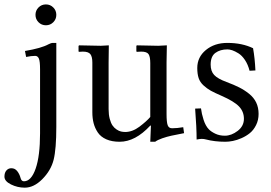

<svg xmlns="http://www.w3.org/2000/svg" viewBox="-59 -639 1244 882"><path d="M117.9 -536.9Q104 -550.8 104 -570.8Q104 -590.8 117.9 -604.7Q131.8 -618.7 151.9 -618.7Q171.9 -618.7 185.8 -604.7Q199.7 -590.8 199.7 -570.8Q199.7 -550.8 185.8 -536.9Q171.9 -522.9 151.9 -522.9Q131.8 -522.9 117.9 -536.9ZM50.8 193.8Q84.5 193.8 104.7 135.7Q125 77.6 125 -26.4V-320.8Q125 -357.4 119.6 -369.9Q114.3 -382.3 102.5 -382.3Q85 -382.3 61 -377.4L55.7 -404.8Q130.9 -417.5 163.6 -435.5Q175.3 -441.9 184.6 -441.9H199.7V-56.6Q199.7 45.9 187.3 95.2Q174.8 144.5 134.8 184.6Q96.2 223.1 54.7 223.1Q21.5 223.1 -8.5 208.3Q-38.6 193.4 -38.6 172.4Q-38.6 154.3 -29.5 144Q-20.5 133.8 -6.8 133.8Q9.3 133.8 19.8 146.7Q30.3 159.7 35.2 177.7Q39.1 193.8 50.8 193.8Z M706.1 -116.2Q706.1 -78.1 711.2 -64Q716.3 -49.8 731.4 -49.8Q754.4 -49.8 782.7 -54.7L786.6 -27.3Q748.5 -20 728.3 -15.6Q708 -11.2 686.3 -3.7Q664.6 3.9 653.8 12.2H631.3L634.3 -62H631.3Q562.5 12.2 490.7 12.2Q455.1 12.2 429.4 1Q403.8 -10.3 390.4 -30.3Q377 -50.3 371.1 -73Q365.2 -95.7 365.2 -123.5V-351.6Q365.2 -378.4 356.2 -390.1Q347.2 -401.9 321.3 -401.9Q314.5 -401.9 304.7 -400.9L301.8 -402.3V-428.2L304.7 -430.7Q372.1 -428.7 404.3 -428.7L440.9 -430.7L439.9 -351.1V-137.7Q439.9 -112.3 445.1 -93Q450.2 -73.7 458 -62.5Q465.8 -51.3 476.6 -44.2Q487.3 -37.1 496.8 -34.9Q506.3 -32.7 516.1 -32.7Q548.8 -32.7 581.1 -56.6Q615.2 -82.5 631.3 -101.6V-349.1Q631.3 -378.4 623.5 -390.1Q615.7 -401.9 589.4 -401.9Q576.2 -401.9 569.3 -400.9L567.4 -403.3V-427.7L569.3 -430.7Q640.1 -428.7 668 -428.7L707.5 -430.7L706.1 -352.1Z M837.4 -140.1 864.3 -141.1Q867.2 -116.7 876.2 -88.6Q885.3 -60.5 900.4 -44.9Q910.6 -34.2 929.9 -24.9Q949.2 -15.6 974.1 -15.6Q1003.9 -15.6 1032.7 -37.6Q1061.5 -59.6 1061.5 -93.3Q1061.5 -126.5 1038.8 -150.1Q1016.1 -173.8 958 -199.2Q926.3 -212.9 909.2 -222.4Q892.1 -231.9 876 -246.6Q859.9 -261.2 853.5 -280.3Q847.2 -299.3 847.2 -326.7Q847.2 -376.5 886.7 -409.2Q926.3 -441.9 985.4 -441.9Q1053.2 -441.9 1103.5 -417.5Q1111.8 -371.1 1114.3 -315.4L1087.4 -314Q1080.1 -342.8 1066.2 -363.5Q1052.2 -384.3 1036.4 -394Q1020.5 -403.8 1008.1 -408Q995.6 -412.1 985.8 -412.1Q952.6 -412.1 930.7 -396.2Q908.7 -380.4 908.7 -342.3Q908.7 -312 924.8 -294.7Q940.9 -277.3 981.9 -262.2Q1016.1 -249.5 1039.8 -237.5Q1063.5 -225.6 1085.2 -208.3Q1106.9 -190.9 1117.9 -168Q1128.9 -145 1128.9 -115.7Q1128.9 -87.4 1117.4 -64.5Q1106 -41.5 1088.9 -27.6Q1071.8 -13.7 1050.5 -4.4Q1029.3 4.9 1010.7 8.5Q992.2 12.2 976.6 12.2Q926.8 12.2 886.7 1.5Q878.4 -1 867.7 -1Q858.9 -1 844.2 2Q844.2 -53.7 837.4 -140.1Z"/></svg>

Font: Libertinage
Style: f
Weight: 400
Designer: OSP
Foundry: OSP
Version: Version 1.0; 2008; OFL relea